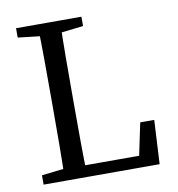

<svg xmlns="http://www.w3.org/2000/svg" viewBox="-77 -740 751 810"><g transform="rotate(-10 298.5 -335.0)"><path d="M45 0H185V-55H175L45 -40V0ZM137 0H233C230 -101 230 -205 230 -290V-360C230 -463 230 -567 233 -670H137C140 -569 140 -465 140 -360V-310C140 -207 140 -103 137 0ZM185 0H542L552 -188H492L457 -21L493 -50H185V0ZM45 -630 175 -615H195L325 -630V-670H45V-630Z"/></g></svg>

Font: Source Serif Variable
Style: Regular
Weight: 389
Designer: Frank Grießhammer
Foundry: Adobe Systems Incorporated
Version: Version 3.001;hotconv 1.0.111;makeotfexe 2.5.65597